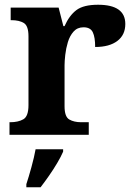

<svg xmlns="http://www.w3.org/2000/svg" viewBox="-20 -568 563 809"><path d="M20 0V-53H23Q57 -53 78.5 -65.5Q100 -78 100 -125V-415Q100 -459 80.5 -471Q61 -483 28 -483H25V-536H227L247 -458H252Q272 -503 302 -525.5Q332 -548 393 -548Q508 -548 508 -467Q508 -421 474.5 -395.5Q441 -370 381 -370Q381 -411 371 -432Q361 -453 332 -453Q306 -453 290 -435Q274 -417 266 -390.5Q258 -364 255 -337Q252 -310 252 -293V-120Q252 -76 272 -64.5Q292 -53 322 -53H354V0ZM91 208Q101 178 112.5 136Q124 94 130 61H246V71Q237 92 221 119Q205 146 186.5 172.5Q168 199 151 221H91Z"/></svg>

Font: Noto Serif Bengali
Style: Bold
Weight: 700
Designer: Juan Bruce, Universal Thirst, Indian Type Foundry and the Monotype Design Team.
Foundry: Monotype Imaging Inc.
Version: Version 2.003; ttfautohint (v1.8.4.7-5d5b)